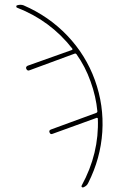

<svg xmlns="http://www.w3.org/2000/svg" viewBox="-20 -562 540 823"><path d="M52.7 -529.3Q49.8 -530.3 49.8 -534.2Q49.8 -538.1 52.7 -539.1Q68.4 -543.9 81.1 -539.1Q189.5 -492.2 268.6 -409.2Q347.7 -326.2 386.7 -218.8Q425.8 -110.4 418.5 3.4Q411.1 117.2 358.4 221.7Q352.5 235.4 336.9 241.2Q333 242.2 330.6 239.7Q328.1 237.3 330.1 233.4Q405.3 95.7 399.4 -53.7Q399.4 -55.7 397 -56.6Q394.5 -57.6 393.6 -56.6L205.1 11.7Q196.3 15.6 192.4 5.9Q188.5 -2.9 198.2 -6.8L392.6 -78.1Q396.5 -79.1 397.5 -84Q391.6 -148.4 368.2 -212.9Q345.7 -276.4 307.6 -330.1Q303.7 -334 299.8 -332L106.4 -260.7Q97.7 -256.8 92.8 -266.6Q88.9 -275.4 98.6 -280.3L288.1 -347.7Q292 -349.6 290 -353.5Q196.3 -473.6 52.7 -529.3Z"/></svg>

Font: Rounded-L Mgen+ 2m thin
Style: Regular
Weight: 100
Designer: [Source Han Sans]
Ryoko NISHIZUKA  (kana & ideographs); Paul D. Hunt (Latin, Greek & Cyrillic); Wenlong ZHANG  (bopomofo
Version: Version 1.059.20150602